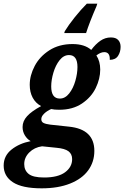

<svg xmlns="http://www.w3.org/2000/svg" viewBox="-77 -786 677 1046"><path d="M-57 116Q-57 63 -14.5 29Q28 -5 90 -17Q71 -28 58.5 -48.5Q46 -69 46 -94Q46 -126 70.5 -153Q95 -180 147 -208Q117 -224 101 -254Q85 -284 85 -324Q85 -375 112 -426.5Q139 -478 192 -512Q245 -546 318 -546Q384 -546 420 -514Q444 -546 470 -564Q496 -582 527 -582Q554 -582 567 -568Q580 -554 580 -531Q580 -503 566 -481.5Q552 -460 521 -460Q523 -502 491 -502Q471 -502 448 -484Q469 -452 469 -407Q469 -357 444.5 -306.5Q420 -256 369.5 -222Q319 -188 246 -188Q218 -188 202 -192Q179 -182 163.5 -167Q148 -152 148 -137Q148 -122 160.5 -116Q173 -110 197 -107L299 -96Q437 -82 437 36Q437 96 403.5 142Q370 188 305 214Q240 240 150 240Q44 240 -6.5 207Q-57 174 -57 116ZM345 -421Q345 -486 299 -486Q270 -486 248 -458.5Q226 -431 214 -390.5Q202 -350 202 -315Q202 -249 249 -249Q278 -249 300 -277Q322 -305 333.5 -345.5Q345 -386 345 -421ZM316 81Q316 53 296 38Q276 23 230 19L152 11Q110 17 82.5 44.5Q55 72 55 108Q55 142 79 161.5Q103 181 163 181Q239 181 277.5 152.5Q316 124 316 81ZM276 -616Q296 -649 329.5 -691Q363 -733 396 -766H453L449 -753Q410 -663 392 -606H273Z"/></svg>

Font: Noto Serif Narrow
Style: Bold Italic
Weight: 700
Width: 4
Italic angle: -12°
Designer: Monotype Design Team
Foundry: Monotype Imaging Inc.
Version: Version 1.001